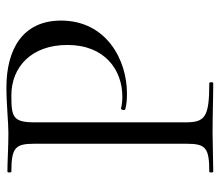

<svg xmlns="http://www.w3.org/2000/svg" viewBox="-62 -606 668 583"><g transform="rotate(-90 271.5 -314.0)"><path d="M192 -85V-542C192 -609 209 -613 274 -613C360 -613 427 -552 427 -443C427 -329 351 -276 270 -276C259 -276 246 -277 234 -280C230 -281 227 -268 232 -267C247 -263 263 -262 280 -262C382 -262 502 -325 501 -464C500 -580 412 -628 298 -628C247 -628 193 -622 159 -622C115 -622 75 -625 42 -625C39 -625 39 -613 42 -613C115 -613 127 -601 127 -544V-81C127 -23 115 -12 42 -12C39 -12 39 0 42 0L160 -2C219 -2 268 0 311 0C315 0 315 -12 311 -12C207 -12 192 -25 192 -85Z"/></g></svg>

Font: Cormorant Garamond
Style: Regular
Weight: 400
Designer: Christian Thalmann (Catharsis Fonts)
Foundry: Catharsis Fonts
Version: Version 4.002;Glyphs 3.4 (3410)